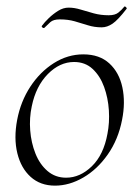

<svg xmlns="http://www.w3.org/2000/svg" viewBox="-20 -570 436 604"><path d="M153 14Q107 14 76.5 -13.5Q46 -41 34.5 -88Q23 -135 34 -193Q45 -251 75.5 -297.5Q106 -344 149.5 -371.5Q193 -399 242 -399Q293 -399 324 -370.5Q355 -342 365 -295Q375 -248 364 -193Q352 -131 319 -84Q286 -37 242 -11.5Q198 14 153 14ZM188 -11Q232 -11 269 -47Q306 -83 318 -149Q325 -184 322.5 -223Q320 -262 307.5 -296.5Q295 -331 271.5 -353Q248 -375 213 -375Q168 -375 130.5 -337Q93 -299 80 -236Q72 -199 75 -160Q78 -121 91.5 -87Q105 -53 129.5 -32Q154 -11 188 -11ZM119 -482Q117 -481 113.5 -483.5Q110 -486 112 -489Q120 -500 133.5 -513Q147 -526 163 -536Q179 -546 196 -546Q214 -546 233.5 -540Q253 -534 275 -528Q297 -522 322 -522Q342 -522 352.5 -530.5Q363 -539 371 -549Q373 -551 376.5 -547.5Q380 -544 378 -542Q351 -507 334 -495.5Q317 -484 300 -484Q277 -484 256.5 -490.5Q236 -497 215 -503Q194 -509 168 -509Q148 -509 138.5 -500.5Q129 -492 119 -482Z"/></svg>

Font: Cormorant Light
Style: Italic
Weight: 300
Italic angle: -10°
Designer: Christian Thalmann (Catharsis Fonts)
Foundry: Catharsis Fonts
Version: Version 4.000